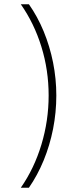

<svg xmlns="http://www.w3.org/2000/svg" viewBox="-20 -760 353 900"><path d="M115.5 120H77.5Q140.5 29.5 174.2 -82.5Q208 -194.5 208 -312.5Q208 -431 174 -541Q140 -651 77.5 -740H115.5Q156 -682.5 184.8 -612.8Q213.5 -543 228.8 -466.8Q244 -390.5 244 -312.5Q244 -233 228.8 -155.8Q213.5 -78.5 184.8 -8.5Q156 61.5 115.5 120Z"/></svg>

Font: Encode Sans SC Thin
Style: Regular
Weight: 250
Designer: Multiple Designers
Foundry: Impallari Type
Version: Version 3.002